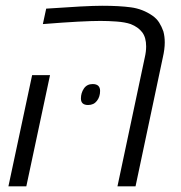

<svg xmlns="http://www.w3.org/2000/svg" viewBox="-20 -660 641 680"><path d="M396 0 492.7 -456.1Q497.6 -477.1 497.6 -495.6Q497.6 -527.3 483.6 -545.7Q469.7 -564 442.9 -574.7Q422.9 -581.5 393.3 -583.7Q363.8 -585.9 335.4 -585.9Q306.6 -585.9 256.1 -583.3Q205.6 -580.6 131.8 -574.7L143.6 -629.4Q214.4 -634.3 264.2 -637Q314 -639.6 341.8 -639.6Q402.3 -639.6 443.8 -634Q485.4 -628.4 520 -604.5Q534.7 -594.2 543.7 -580.1Q552.7 -565.9 558.6 -548.8Q563.5 -530.8 563.5 -509.8Q563.5 -485.8 556.6 -456.1L460 0ZM9.8 0 93.8 -394H157.2L73.2 0ZM292 -288.1Q266.6 -288.1 266.6 -311Q266.6 -331.1 277.3 -346.7Q288.1 -362.3 308.1 -362.3Q334.5 -362.3 334.5 -337.9Q334.5 -317.4 323.2 -302.7Q312 -288.1 292 -288.1Z"/></svg>

Font: Open Sans Light
Style: Italic
Weight: 300
Italic angle: -12°
Designer: Monotype Design Team
Foundry: Monotype Imaging Inc.
Version: Version 3.003; ttfautohint (v1.8.4)